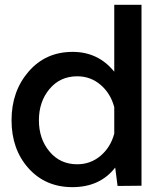

<svg xmlns="http://www.w3.org/2000/svg" viewBox="-20 -770 654 795"><path d="M565.9 -750V-1L466.8 0L457 -76.2Q394 4.9 279.8 4.9Q168 4.9 97.9 -73.5Q27.8 -151.9 27.8 -272Q27.8 -392.1 98.4 -473.6Q168.9 -555.2 280.8 -555.2Q386.7 -555.2 453.1 -473.1V-750ZM299.8 -89.8Q355 -89.8 396.5 -125Q438 -160.2 453.1 -216.8V-326.2Q438 -383.3 396.5 -418.7Q355 -454.1 299.8 -454.1Q229 -454.1 185.1 -401.6Q141.1 -349.1 141.1 -272Q141.1 -194.8 185.1 -142.3Q229 -89.8 299.8 -89.8Z"/></svg>

Font: Oakes Grotesk
Style: Medium
Weight: 500
Designer: Samuel Oakes
Foundry: Samuel Oakes
Version: Version 1.0 | wf-rip DC20170320